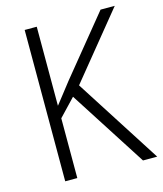

<svg xmlns="http://www.w3.org/2000/svg" viewBox="-108 -794 741 875"><g transform="rotate(-15 262.5 -357.0)"><path d="M525 0 265 -406 516 -714H449L223 -437C194 -399 168 -367 148 -341V-714H91V0H148V-282L225 -363L458 0Z"/></g></svg>

Font: Noto Sans SemiCondensed Light
Style: Regular
Weight: 300
Width: 4
Designer: Monotype Design Team
Foundry: Monotype Imaging Inc.
Version: Version 2.013